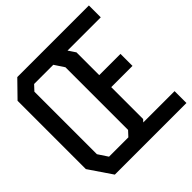

<svg xmlns="http://www.w3.org/2000/svg" viewBox="-192 -845 984 984"><g transform="rotate(-45 300.0 -353.5)"><path d="M92 -592 119 -621H258L293 -568V-114L267 -86H127L92 -139ZM387 -330H541V-417H387V-582L361 -621H602V-707H83L-2 -620V-125L83 0H602V-86H375L387 -99Z"/></g></svg>

Font: Kode Mono Medium
Style: Regular
Weight: 500
Monospace: yes
Designer: Isa Ozler
Foundry: Kadena LLC
Version: Version 1.206;gftools[0.9.28]